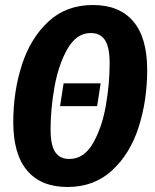

<svg xmlns="http://www.w3.org/2000/svg" viewBox="-20 -730 618 767"><path d="M568 -451Q568 -329 534 -222.5Q500 -116 428 -49.5Q356 17 250 17Q144 17 88.5 -48.5Q33 -114 33 -242Q33 -363 67 -469.5Q101 -576 172.5 -643Q244 -710 351 -710Q457 -710 512.5 -644.5Q568 -579 568 -451ZM182 -214Q182 -150 200.5 -122.5Q219 -95 257 -95Q315 -95 351 -157Q387 -219 402.5 -306.5Q418 -394 418 -477Q418 -541 399.5 -569.5Q381 -598 342 -598Q286 -598 250 -535.5Q214 -473 198 -384Q182 -295 182 -214ZM382 -397 368 -306H220L234 -397Z"/></svg>

Font: Fira Sans Extra Condensed
Style: Bold Italic
Weight: 700
Width: 3
Italic angle: -8°
Designer: Carrois Corporate & Edenspiekermann AG
Foundry: Carrois Corporate GbR & Edenspiekermann AG
Version: Version 4.203